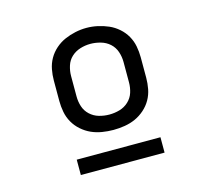

<svg xmlns="http://www.w3.org/2000/svg" viewBox="-81 -795 761 700"><g transform="rotate(-15 300.0 -445.5)"><path d="M300 -317Q279 -317 257.5 -320.5Q236 -324 217 -332.5Q198 -341 181.5 -355.5Q165 -370 154.5 -388.5Q144 -407 140 -428Q136 -449 136 -470V-547Q136 -568 140 -589Q144 -610 154.5 -628.5Q165 -647 181.5 -661.5Q198 -676 217.5 -684.5Q237 -693 258 -697.5Q279 -702 300 -702Q321 -702 342 -697.5Q363 -693 382.5 -684.5Q402 -676 418.5 -661.5Q435 -647 445.5 -628.5Q456 -610 460 -589Q464 -568 464 -547V-470Q464 -449 460 -428Q456 -407 445.5 -388.5Q435 -370 418.5 -355.5Q402 -341 383 -332.5Q364 -324 342.5 -320.5Q321 -317 300 -317ZM300 -375Q320 -375 339 -380.5Q358 -386 372.5 -399.5Q387 -413 393 -431.5Q399 -450 399 -470V-547Q399 -567 392.5 -586Q386 -605 371.5 -618Q357 -631 337.5 -636.5Q318 -642 299 -642Q279 -642 260 -636Q241 -630 227 -617Q213 -604 207 -585Q201 -566 201 -547V-470Q201 -450 207 -431.5Q213 -413 227.5 -399.5Q242 -386 261 -380.5Q280 -375 300 -375ZM142 -189V-247H458V-189Z"/></g></svg>

Font: Iosevka Slab Light Extended
Style: Regular
Weight: 300
Width: 7
Monospace: yes
Designer: Belleve Invis
Foundry: Belleve Invis
Version: Version 11.1.0; ttfautohint (v1.8.3)